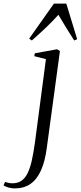

<svg xmlns="http://www.w3.org/2000/svg" viewBox="-144 -797 450 1070"><path d="M117 25.5Q107 102.5 84.2 153Q61.5 203.5 25.2 228.2Q-11 253 -62 253Q-80.5 253 -97 248Q-113.5 243 -124.5 236.5L-115.5 216.5Q-108.5 219.5 -97.2 222Q-86 224.5 -75 224.5Q-46 224.5 -25.5 211Q-5 197.5 9 169.8Q23 142 32.8 99.2Q42.5 56.5 50.5 -1L112 -467.5L47 -484L50 -500L174 -522.5L190 -512.5ZM33.5 -571.5 18.5 -581.5 156.5 -777H225.5L286 -578.5L269.5 -571.5Q248.5 -604 228.2 -637Q208 -670 181.5 -714.5Q149.5 -679 115 -646Q80.5 -613 33.5 -571.5Z"/></svg>

Font: Merriweather 120pt Light
Style: Italic
Weight: 300
Italic angle: -7.8°
Version: Version 2.101